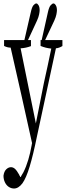

<svg xmlns="http://www.w3.org/2000/svg" viewBox="-27 -792 394 1112"><path d="M334.5 -560.1Q334.5 -538.1 334.5 -525.4Q315.4 -513.7 296.9 -512.2Q240.2 -251 186.5 0.5Q165 106 144.8 172.6Q124.5 239.3 103 269.5Q80.1 299.8 54.2 299.8Q38.1 299.8 23.9 290.5Q9.8 281.2 1.5 263.9Q-6.8 246.6 -6.8 225.6Q-3.4 200.7 9.3 188.5Q22 176.3 36.6 176.3Q48.8 176.3 59.6 185.8Q70.3 195.3 84 219.7Q85.9 228 87.9 226.1Q89.8 234.4 91.8 232.9Q94.2 234.4 96.2 226.6Q103 216.8 108.4 206.1Q125 173.3 136.7 133.5Q148.4 93.8 155.8 51.8Q156.7 49.8 158.2 38.1Q158.2 42.5 158.7 37.1Q99.1 -234.4 34.7 -516.1Q15.6 -516.1 -3.4 -525.9Q-3.4 -538.1 -3.4 -560.1H152.3Q152.3 -537.6 152.3 -524.9Q123 -513.7 92.3 -512.2Q137.2 -289.6 180.7 -77.1Q203.6 -189.5 227.1 -311Q248.5 -406.2 270 -510.7Q238.8 -513.2 208 -525.9Q208 -538.1 208 -560.1ZM302.7 -732.4Q302.7 -724.6 299.8 -709.2Q296.9 -693.8 287.6 -672.9L224.6 -539.1L212.4 -551.3L250 -719.2Q256.8 -751 266.4 -761.5Q275.9 -772 282.7 -772Q289.6 -772 296.1 -761.5Q302.7 -751 302.7 -732.4ZM202.6 -732.4Q202.6 -724.6 199.7 -709.2Q196.8 -693.8 187.5 -672.9Q187.5 -672.9 125.5 -539.1L112.3 -551.3L150.9 -719.2Q157.7 -751 166.7 -761.5Q175.8 -772 183.6 -772Q189.9 -772 196.3 -761.5Q202.6 -751 202.6 -732.4Z"/></svg>

Font: Scarab Serif
Style: Condensed-Light
Weight: 300
Designer: John Roberts
Foundry: Scarab
Version: 1.0